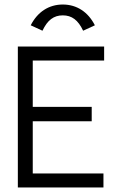

<svg xmlns="http://www.w3.org/2000/svg" viewBox="-20 -830 540 850"><path d="M168 -694C190 -741 218 -762 258 -762C298 -762 326 -741 348 -694L400 -718C370 -777 320 -810 258 -810C196 -810 146 -777 116 -718ZM59 0H438V-62H125V-293H386V-357H125V-562H441V-624H59Z"/></svg>

Font: Inconsolata
Style: Regular
Weight: 400
Monospace: yes
Designer: Raph Levien, Cyreal, Brenton Simpson
Foundry: Raph Levien, Cyreal, Google
Version: Version 3.100